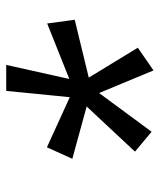

<svg xmlns="http://www.w3.org/2000/svg" viewBox="33 -671 521 627"><g transform="rotate(-90 293.5 -357.5)"><path d="M259.3 -335 88.4 -381.8 126 -464.8 289.6 -390.1 310.1 -597.7H395L349.1 -391.6L530.3 -463.9L542.5 -374L353.5 -328.1L451.2 -168L377 -116.7L303.2 -294.4L176.8 -123L111.8 -177.2Z"/></g></svg>

Font: Roboto Mono
Style: Italic
Weight: 400
Designer: Google
Version: Version 2.000985; 2015; ttfautohint (v1.3)